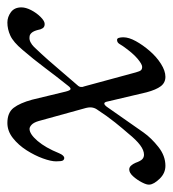

<svg xmlns="http://www.w3.org/2000/svg" viewBox="-11 -460 468 520"><g transform="rotate(90 223.0 -200.0)"><path d="M24 14Q9 14 -4 4.5Q-17 -5 -17 -24Q-17 -36 -9.5 -50.5Q-2 -65 9 -76Q20 -87 28 -87Q36 -87 39.5 -81.5Q43 -76 44 -69Q47 -57 52 -51.5Q57 -46 63 -46Q70 -45 77 -48.5Q84 -52 90 -58Q110 -79 125.5 -96.5Q141 -114 157 -133Q173 -152 194 -176Q198 -180 198.5 -185Q199 -190 197 -194L159 -334Q156 -345 153 -348Q150 -351 144 -351Q137 -351 122 -338.5Q107 -326 88 -299Q86 -296 82 -289.5Q78 -283 71 -283Q67 -283 65.5 -288Q64 -293 64 -300Q64 -315 74.5 -334Q85 -353 101 -371.5Q117 -390 136 -402Q155 -414 171 -414Q187 -414 196.5 -401.5Q206 -389 213 -363L238 -257Q241 -241 252 -255L322 -355Q337 -376 361 -395Q385 -414 412 -414Q432 -414 447 -398.5Q462 -383 463 -371Q464 -364 457 -350.5Q450 -337 440.5 -326.5Q431 -316 422 -316Q416 -316 411.5 -321Q407 -326 404 -333Q399 -347 394 -351.5Q389 -356 382 -356Q370 -356 356 -345.5Q342 -335 325 -314Q311 -298 294.5 -277.5Q278 -257 259 -228Q255 -222 254 -214Q253 -206 257 -193L291 -70Q295 -57 301 -51.5Q307 -46 312 -46Q326 -46 344.5 -67.5Q363 -89 378 -126Q384 -140 391 -140Q395 -140 397.5 -136.5Q400 -133 400 -118Q400 -104 392 -82Q384 -60 370 -38Q356 -16 337 -1Q318 14 296 14Q268 14 255 -3Q242 -20 233 -53Q228 -74 222 -98.5Q216 -123 211 -144Q208 -156 204.5 -157Q201 -158 195 -150Q171 -120 147 -88Q123 -56 98 -27Q77 -2 59.5 6Q42 14 24 14Z"/></g></svg>

Font: EB Garamond
Style: Italic
Weight: 400
Italic angle: -17.2°
Designer: Georg Duffner and Octavio Pardo
Foundry: Georg Duffner
Version: Version 1.001